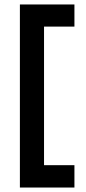

<svg xmlns="http://www.w3.org/2000/svg" viewBox="-20 -743 385 859"><path d="M69 96V-723H177V96ZM122 96V-4H313V96ZM122 -624V-723H313V-624Z"/></svg>

Font: Outfit Thin SemiBold
Style: Regular
Weight: 600
Version: Version 1.100;gftools[0.9.27]